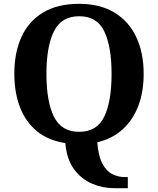

<svg xmlns="http://www.w3.org/2000/svg" viewBox="-20 -745 827 1005"><path d="M577 240Q517 240 461 216Q405 192 367 140Q329 88 322 4Q232 -10 173 -58.5Q114 -107 84.5 -184Q55 -261 55 -359Q55 -470 92.5 -552Q130 -634 205.5 -679.5Q281 -725 395 -725Q503 -725 578.5 -679.5Q654 -634 693 -551.5Q732 -469 732 -358Q732 -265 704 -191Q676 -117 622 -68Q568 -19 489 0Q495 73 516.5 112.5Q538 152 569 167Q600 182 633 182H649V240ZM394 -55Q488 -55 526 -135Q564 -215 564 -358Q564 -501 526 -580.5Q488 -660 395 -660Q301 -660 262 -580.5Q223 -501 223 -358Q223 -215 262 -135Q301 -55 394 -55Z"/></svg>

Font: Noto Serif Khojki
Style: Regular
Weight: 400
Designer: Juan Bruce
Version: Version 2.002